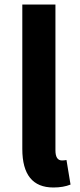

<svg xmlns="http://www.w3.org/2000/svg" viewBox="-20 -818 355 852"><path d="M217 14Q79 14 79 -157V-798H226V-151Q226 -106 255 -106Q265 -106 275 -108L293 1Q261 14 217 14Z"/></svg>

Font: Swei Fan Sans CJK TC
Style: Bold
Weight: 700
Version: Version 2.130